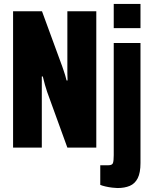

<svg xmlns="http://www.w3.org/2000/svg" viewBox="-20 -745 766 969"><path d="M46 0V-688H192L294 -410Q297 -401 301 -389.5Q305 -378 309 -365Q313 -352 316 -339H321Q320 -358 320 -376.5Q320 -395 320 -410V-688H466V0H320L218 -281Q213 -296 207 -316.5Q201 -337 196 -359H191Q191 -341 191 -320Q191 -299 191 -280V0ZM554 -603V-725H689V-603ZM573 204Q564 204 546.5 202Q529 200 512 196Q495 192 486 188V89H527Q546 89 550 78Q554 67 554 38V-528H689V78Q689 127 675 154.5Q661 182 635 193Q609 204 573 204Z"/></svg>

Font: Archivo ExtraCondensed ExtraBold
Style: Regular
Weight: 800
Width: 2
Designer: Hector Gatti
Foundry: Omnibus-Type
Version: Version 2.001